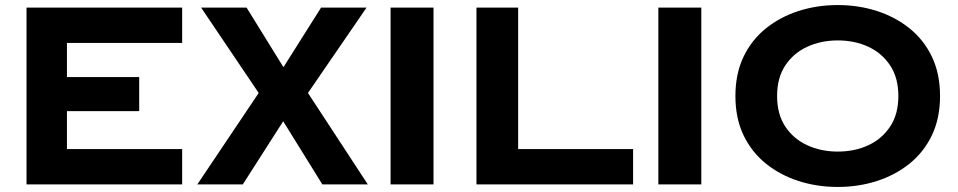

<svg xmlns="http://www.w3.org/2000/svg" viewBox="-20 -730 3791 760"><path d="M85 -700H701V-560H245V-425H531V-290H245V-140H701V0H85Z M1251 -700H1431L1199 -362L1436 0H1256L1101 -250L941 0H761L1004 -362L776 -700H956L1102 -464Z M1526 -700H1696V0H1526Z M1866 -700H2031V-140H2486V0H1866Z M2586 -700H2756V0H2586Z M2891 -350Q2891 -438 2923 -505Q2955 -572 3011.5 -617.5Q3068 -663 3141 -686.5Q3214 -710 3296 -710Q3378 -710 3451 -686.5Q3524 -663 3580.5 -617.5Q3637 -572 3669 -505Q3701 -438 3701 -350Q3701 -262 3669 -195Q3637 -128 3580.5 -82.5Q3524 -37 3451 -13.5Q3378 10 3296 10Q3214 10 3141 -13.5Q3068 -37 3011.5 -82.5Q2955 -128 2923 -195Q2891 -262 2891 -350ZM3056 -350Q3056 -278 3088.5 -229Q3121 -180 3175.5 -155Q3230 -130 3296 -130Q3363 -130 3417 -155Q3471 -180 3503.5 -229Q3536 -278 3536 -350Q3536 -422 3503.5 -471Q3471 -520 3417 -545Q3363 -570 3296 -570Q3230 -570 3175.5 -545Q3121 -520 3088.5 -471Q3056 -422 3056 -350Z"/></svg>

Font: Copperplate Sans CC
Style: Bold
Weight: 700
Designer: indestructible type*
Foundry: Cowboy Collective
Version: Version 1.000